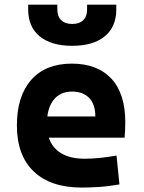

<svg xmlns="http://www.w3.org/2000/svg" viewBox="-20 -803 626 832"><path d="M334 9.8Q199.6 9.8 126.4 -59.8Q53.2 -129.4 53.2 -259.8Q53.2 -386.7 115.4 -457Q177.6 -527.3 291 -527.3Q401.8 -527.3 462.4 -462.4Q522.9 -397.4 522.9 -273.4Q522.9 -238.3 519.9 -206.5H140.1V-298.3H393.1Q393.1 -350.5 366.5 -378.4Q339.8 -406.2 292 -406.2Q240.2 -406.2 211.7 -369.4Q183.1 -332.5 183.1 -264.6Q183.1 -191.5 225.4 -153.4Q267.7 -115.2 345.7 -115.2Q380.9 -115.2 415.1 -118.9Q449.2 -122.6 484.9 -128.9L497.6 -3.9Q448 4.9 406.8 7.3Q365.6 9.8 334 9.8ZM293 -604.5Q202.2 -604.5 152.1 -645.5Q102.1 -686.5 102.1 -761.7V-782.7H228.5V-761.7Q228.5 -731.9 245.2 -715.6Q261.9 -699.2 293.1 -699.2Q324.2 -699.2 340.8 -715.5Q357.4 -731.8 357.4 -761.7V-782.7H483.9V-761.7Q483.9 -686.5 433.8 -645.5Q383.8 -604.5 293 -604.5Z"/></svg>

Font: Cascadia Code
Style: Regular
Weight: 400
Monospace: yes
Designer: Aaron Bell
Foundry: Saja Typeworks
Version: Version 2106.017